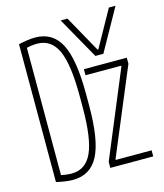

<svg xmlns="http://www.w3.org/2000/svg" viewBox="-118 -879 836 977"><g transform="rotate(-15 300.0 -390.0)"><path d="M145 10Q110 10 58 -2V-728Q110 -740 145 -740Q238 -740 280 -658.5Q322 -577 322 -395V-335Q322 -153 280 -71.5Q238 10 145 10ZM74 -34Q97 -28 114.5 -25.5Q132 -23 147 -23Q221 -23 254.5 -96Q288 -169 288 -336V-394Q288 -561 254.5 -634Q221 -707 147 -707Q132 -707 114.5 -704.5Q97 -702 74 -696L92 -713V-17ZM344 0V-32L532 -484V-488H344V-520H570V-488L381 -36V-32H570V0ZM418 -570 294 -790H330L437 -598H441L548 -790H583L460 -570Z"/></g></svg>

Font: M PLUS Code Latin Expanded ExtraLight
Style: Regular
Weight: 250
Width: 7
Designer: Coji Morishita
Foundry: UNDERFOREST DESIGN
Version: Version 1.002; ttfautohint (v1.8.3)